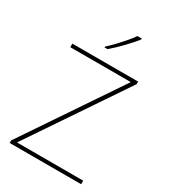

<svg xmlns="http://www.w3.org/2000/svg" viewBox="-227 -1060 1031 1168"><g transform="rotate(30 289.0 -476.0)"><path d="M538 0H36V-18L489 -689H64V-714H526V-696L73 -25H538ZM414 -945Q401 -928 383.5 -908.5Q366 -889 346.5 -868.5Q327 -848 306.5 -828.5Q286 -809 266 -792H245V-798Q268 -818 294.5 -846Q321 -874 345.5 -902.5Q370 -931 384 -952H414Z"/></g></svg>

Font: Noto Sans Armenian Thin
Style: Regular
Weight: 250
Version: Version 2.007